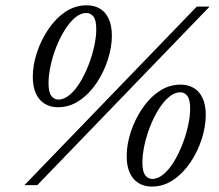

<svg xmlns="http://www.w3.org/2000/svg" viewBox="-20 -700 828 726"><path d="M72.5 0 724 -675H772.5L121 0ZM200.5 -323.5Q222.5 -323.5 243.8 -341.5Q265 -359.5 283 -389.2Q301 -419 314.8 -454.2Q328.5 -489.5 336.2 -525Q344 -560.5 344 -589.5Q344 -623.5 333.5 -637.2Q323 -651 306.5 -651Q284.5 -651 263.5 -633Q242.5 -615 224.2 -585.5Q206 -556 192.2 -520.8Q178.5 -485.5 171 -450Q163.5 -414.5 163.5 -385Q163.5 -351.5 174 -337.5Q184.5 -323.5 200.5 -323.5ZM308 -680Q336 -680 357.5 -667.5Q379 -655 391 -629.2Q403 -603.5 403 -565Q403 -522 388 -475Q373 -428 345.8 -387Q318.5 -346 281 -320.2Q243.5 -294.5 199 -294.5Q171.5 -294.5 149.8 -307.2Q128 -320 116 -345.8Q104 -371.5 104 -409.5Q104 -453 119.2 -500Q134.5 -547 161.8 -588Q189 -629 226.2 -654.5Q263.5 -680 308 -680ZM555.5 -23.5Q577.5 -23.5 598.8 -41.5Q620 -59.5 638 -89.2Q656 -119 669.8 -154.2Q683.5 -189.5 691.2 -225Q699 -260.5 699 -289.5Q699 -323.5 688.5 -337.2Q678 -351 661.5 -351Q639.5 -351 618.5 -333Q597.5 -315 579.2 -285.5Q561 -256 547.2 -220.8Q533.5 -185.5 526 -150Q518.5 -114.5 518.5 -85Q518.5 -51.5 529 -37.5Q539.5 -23.5 555.5 -23.5ZM663 -380Q691 -380 712.5 -367.5Q734 -355 746 -329.2Q758 -303.5 758 -265Q758 -222 743 -175Q728 -128 700.8 -87Q673.5 -46 636 -20.2Q598.5 5.5 554 5.5Q526.5 5.5 504.8 -7.2Q483 -20 471 -45.8Q459 -71.5 459 -109.5Q459 -153 474.2 -200Q489.5 -247 516.8 -288Q544 -329 581.2 -354.5Q618.5 -380 663 -380Z"/></svg>

Font: Newsreader 24pt
Style: Italic
Weight: 400
Italic angle: -17°
Designer: Hugues Gentile
Foundry: Production Type
Version: Version 1.003